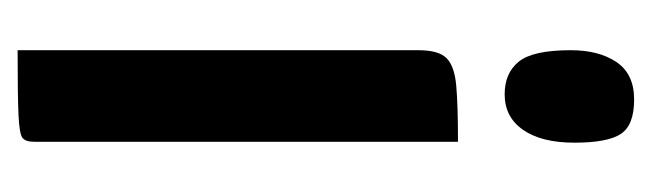

<svg xmlns="http://www.w3.org/2000/svg" viewBox="-281 -459 740 218"><g transform="rotate(90 89.0 -350.0)"><path d="M37 0V-455Q37 -478 46 -487Q55 -496 77 -498Q99 -500 141 -500V-19Q141 -9 136.5 -5.5Q132 -2 110.5 -1Q89 0 37 0ZM87 -553Q63 -553 50 -569Q37 -585 37 -628Q37 -660 50.5 -680Q64 -700 93 -700Q122 -700 132 -685Q142 -670 142 -632Q142 -595 127.5 -574Q113 -553 87 -553Z"/></g></svg>

Font: Yanone Kaffeesatz SemiBold
Style: Regular
Weight: 600
Designer: Yanone (Cyrillic: Daniel Pouzeot, Huerta Tipografica, and Cyreal)
Foundry: Yanone
Version: Version 2.003